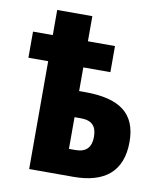

<svg xmlns="http://www.w3.org/2000/svg" viewBox="-76 -714 652 775"><g transform="rotate(10 250.0 -326.0)"><path d="M96 0H277C404 0 476 -56 476 -178C476 -295 406 -345 264 -345H240V-442H351V-549H240V-652H96V-549H15V-442H96ZM267 -108H240V-238H266C314 -238 331 -214 331 -173C331 -130 310 -108 267 -108Z"/></g></svg>

Font: Noto Sans Mono ExtraCondensed ExtraBold
Style: Regular
Weight: 800
Width: 2
Designer: Monotype Design Team
Foundry: Monotype Imaging Inc.
Version: Version 2.014